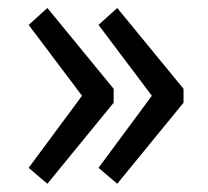

<svg xmlns="http://www.w3.org/2000/svg" viewBox="-20 -503 510 471"><path d="M96.2 -52.2 50.3 -91.3 181.2 -268.1 50.3 -441.9 96.2 -483.4 258.8 -285.2V-251ZM267.6 -52.2 221.7 -91.3 352.5 -268.1 221.7 -441.9 267.6 -483.4 430.2 -285.2V-251Z"/></svg>

Font: Reddit Sans Medium
Style: Regular
Weight: 500
Designer: Stephen Hutchings
Foundry: Reddit
Version: Version 1.014